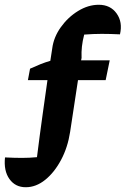

<svg xmlns="http://www.w3.org/2000/svg" viewBox="-21 -629 533 805"><path d="M87 156Q43 156 18.5 121.5Q-6 87 0 31Q39 33 71 33Q103 33 134 30Q140 -17 145.5 -59.5Q151 -102 158 -151L178 -293H96L105 -341Q129 -352 149 -360Q169 -368 190 -374L198 -426Q204 -473 234 -515Q264 -557 306.5 -583Q349 -609 393 -609Q442 -609 468 -572.5Q494 -536 482 -485Q440 -487 405.5 -487Q371 -487 332 -484Q325 -457 322.5 -434Q320 -411 321 -386L319 -376H439L422 -293H306L273 -76Q263 -11 235 41.5Q207 94 168.5 125Q130 156 87 156Z"/></svg>

Font: Piazzolla SC
Style: Bold
Weight: 700
Designer: Juan Pablo del Peral
Foundry: Huerta Tipografica
Version: Version 1.330